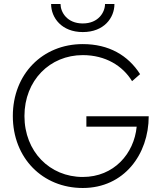

<svg xmlns="http://www.w3.org/2000/svg" viewBox="-20 -929 811 958"><path d="M235 -909C235 -840 288 -769 393 -769C499 -769 551 -840 551 -909H504C504 -869 472 -812 393 -812C314 -812 282 -869 282 -909ZM411 -297H662C649 -162 548 -46 393 -46C228 -46 102 -173 102 -350C102 -528 229 -654 393 -654C506 -654 592 -601 639 -524L679 -559C619 -653 523 -709 393 -709C192 -709 44 -559 44 -350C44 -141 192 9 393 9C599 9 722 -159 722 -349H411Z"/></svg>

Font: Jost Light
Style: Regular
Weight: 300
Version: Version 3.710